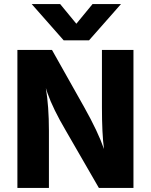

<svg xmlns="http://www.w3.org/2000/svg" viewBox="-20 -918 737 938"><path d="M415 -721H291L135 -898H274L353 -802L432 -898H571ZM219 0H65V-674H234L391 -395Q459 -274 488 -190Q478 -264 478 -395V-674H632V0H463L302 -279Q239 -386 212 -463L204 -488Q219 -398 219 -279Z"/></svg>

Font: Hind Jalandhar
Style: Bold
Weight: 700
Designer: Namrata Goyal
Foundry: Indian Type Foundry
Version: Version 0.702;PS 1.0;hotconv 1.0.81;makeotf.lib2.5.63406